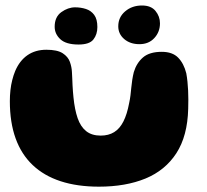

<svg xmlns="http://www.w3.org/2000/svg" viewBox="-20 -646 757 702"><path d="M341.6 36.5Q262.4 36.5 201.6 16.6Q140.9 -3.2 99.6 -42.4Q58.2 -81.5 37.1 -140Q16 -198.5 16 -275.9Q16 -296.4 18.1 -315.9Q20.2 -335.5 24.8 -353.4Q29.2 -371.2 35.5 -386.2Q51.5 -424 80.3 -444.1Q109.1 -464.1 149.6 -464.1Q189.4 -464.1 209.1 -451.4Q228.8 -438.6 235.5 -419.8Q242.2 -400.9 243 -382.9Q243.8 -371.1 244.2 -358.9Q244.6 -346.6 245.2 -334.6Q245.9 -322.5 246.7 -311.3Q247.5 -300.1 248.6 -290.4Q253.1 -245 263.9 -213.8Q274.8 -182.6 295.2 -166.4Q315.6 -150.2 348.1 -150.2Q377 -150.2 397.4 -162.9Q417.9 -175.5 431.2 -201.9Q444.6 -228.2 452.2 -269.1Q455.4 -283.5 457.1 -297.8Q458.9 -312 460.1 -326.1Q461.4 -340.1 463.6 -354.2Q465.8 -368.2 469.2 -382.2Q479.2 -415.6 502.9 -436.1Q526.6 -456.5 571.4 -456.5Q610.5 -456.5 631.3 -435.3Q652.1 -414.1 661.1 -378.1Q663.8 -363.4 665.4 -347.6Q667.1 -331.9 667.8 -315.4Q668.5 -298.9 668.6 -282Q668.8 -265.1 668.1 -248.1Q665.6 -148.9 624.9 -85.9Q584.1 -23 511.8 6.8Q439.4 36.5 341.6 36.5ZM267.2 -483.2Q221.4 -483.2 200.6 -502.6Q179.9 -521.9 179.9 -548.2Q179.9 -584.1 204.3 -601.7Q228.8 -619.2 254.5 -619.2Q275.4 -619.2 294.1 -613.2Q312.9 -607.1 324.4 -591.6Q336 -576 336 -547.2Q336 -520.2 321.6 -501.8Q307.2 -483.2 267.2 -483.2ZM489.8 -484.5Q455.9 -484.5 434.1 -503.2Q412.4 -521.9 412.4 -549.8Q412.4 -583 437.5 -604.4Q462.6 -625.9 499.1 -625.9Q532.4 -625.9 548.6 -605.9Q564.9 -586 564.9 -560.6Q564.9 -529.2 544.3 -506.9Q523.8 -484.5 489.8 -484.5Z"/></svg>

Font: Gluten Thin
Style: Regular
Weight: 100
Designer: Tyler Finck
Foundry: Etcetera Type Company
Version: Version 1.300